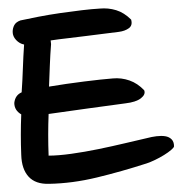

<svg xmlns="http://www.w3.org/2000/svg" viewBox="-20 -594 450 470"><path d="M333 -373Q337 -363 325 -353.5Q313 -344 287 -341Q242 -335 195 -328.5Q148 -322 99 -315Q97 -264 99 -213Q122 -213 154.5 -217.5Q187 -222 221 -229Q255 -236 286.5 -243.5Q318 -251 340 -256Q351 -259 363 -260.5Q375 -262 384.5 -260.5Q394 -259 400 -253Q406 -247 406 -236Q406 -233 399 -227Q392 -221 381.5 -214.5Q371 -208 359.5 -202.5Q348 -197 339 -194Q277 -174 217 -159.5Q157 -145 100 -144Q67 -143 50 -161.5Q33 -180 32 -215Q30 -264 32 -314Q15 -324 15 -342Q17 -361 33 -368Q35 -397 36 -426.5Q37 -456 39 -485Q28 -487 19.5 -496Q11 -505 11 -516Q11 -525 15 -532.5Q19 -540 30 -544Q48 -548 74 -553Q100 -558 127.5 -562Q155 -566 180.5 -569Q206 -572 224 -573Q245 -575 264.5 -569Q284 -563 301 -546Q305 -532 295.5 -525Q286 -518 271 -516Q256 -514 235 -511.5Q214 -509 191.5 -506Q169 -503 146.5 -500.5Q124 -498 104 -495Q104 -493 104.5 -490.5Q105 -488 105 -486Q103 -460 102 -434Q101 -408 100 -382Q142 -389 186 -394.5Q230 -400 256 -402Q277 -404 297 -397Q317 -390 333 -373Z"/></svg>

Font: Nanum Pen
Style: Regular
Weight: 400
Designer: Doo-yul Kwak; Hyunghwan Choi; Nicolas Noh;
Foundry: NHN Corporation
Version: Version 1.10